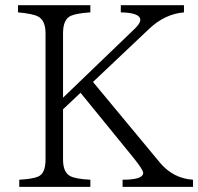

<svg xmlns="http://www.w3.org/2000/svg" viewBox="-20 -735 769 745"><path d="M729 -9.8H455.6V-37.6Q535.6 -37.6 535.6 -64Q535.6 -75.7 500.5 -119.6L292.5 -375L224.6 -311V-115.7Q224.6 -66.4 252.4 -51.8Q272.9 -40.5 330.6 -37.6V-9.8H54.7V-37.6Q106.4 -40.5 127.9 -49.8Q156.7 -62 156.7 -115.7V-605Q156.7 -655.8 127.9 -670.9Q106.4 -682.1 49.8 -687V-714.8H330.6V-687Q278.3 -683.6 255.4 -673.8Q224.6 -660.6 224.6 -606V-356L504.4 -625Q524.4 -645 524.4 -657.7Q524.4 -685.5 448.7 -687V-714.8H693.8V-687Q619.6 -680.7 558.6 -623L340.8 -417L602.5 -101.6Q653.3 -42.5 729 -37.6Z"/></svg>

Font: I.MingCP
Style: Regular
Weight: 400
Designer: I.Font Project
Version: Version 8.000; Sep 06, 2022